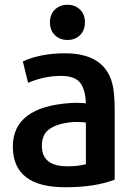

<svg xmlns="http://www.w3.org/2000/svg" viewBox="-20 -771 567 807"><path d="M462 -16Q380 16 254 16Q34 16 34 -155Q34 -322 277 -338Q298 -340 341 -337Q339 -395 316.5 -423.5Q294 -452 237 -452Q166 -452 98 -423L76 -513Q151 -547 253 -547Q445 -547 459 -377Q462 -345 462 -314ZM341 -81V-256Q309 -260 274 -257Q218 -250 187 -228Q156 -206 156 -158Q156 -72 263 -72Q311 -72 341 -81ZM264 -603Q232 -603 211 -623Q190 -643 190 -677Q190 -711 211 -731Q232 -751 264 -751Q295 -751 316 -731Q337 -711 337 -677Q337 -643 316 -623Q295 -603 264 -603Z"/></svg>

Font: Repo
Style: DemiBold
Weight: 600
Designer: Stefan Peev
Foundry: Context Ltd
Version: Version 001.000